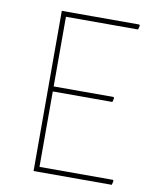

<svg xmlns="http://www.w3.org/2000/svg" viewBox="-75 -695 604 752"><g transform="rotate(10 227.0 -318.5)"><path d="M422 -20 425 -16 421 0H110V-637H418L421 -633L417 -617H130V-340H368L371 -336L367 -320H130V-20Z"/></g></svg>

Font: Alegreya Sans SC Thin
Style: Regular
Weight: 100
Designer: Juan Pablo del Peral
Foundry: Huerta Tipografica
Version: Version 2.007